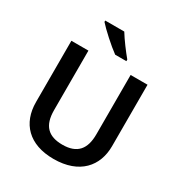

<svg xmlns="http://www.w3.org/2000/svg" viewBox="-214 -1140 1176 1249"><g transform="rotate(30 373.5 -515.0)"><path d="M355 -989H212V-979C244 -942 330 -864 379 -829H463V-841C432 -878 382 -944 355 -989ZM659 -303V-765H532V-319C532 -209 485 -150 374 -150C268 -150 215 -201 215 -318V-765H87V-305C87 -146 185 -41 370 -41C565 -41 659 -155 659 -303Z"/></g></svg>

Font: Noto Sans Tamil UI SemiBold
Style: Regular
Weight: 600
Designer: Jelle Bosma - Monotype Design Team
Foundry: Monotype Imaging Inc.
Version: Version 2.004